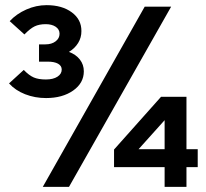

<svg xmlns="http://www.w3.org/2000/svg" viewBox="-20 -726 799 746"><path d="M619.6 0V-76.6H423.1V-145L605.8 -350H704.5V-146.3H748.2V-76.6H704.5V0ZM518.4 -146.3H619.6V-259ZM158.9 -345Q115.6 -345 77.5 -359.9Q39.4 -374.9 15.1 -402L72.3 -454.3Q92.9 -433 111.1 -425.1Q129.3 -417.2 158.2 -417.2Q186.6 -417.2 203.2 -428Q219.8 -438.7 219.8 -455.7Q219.8 -470.4 205.5 -478.5Q191.1 -486.5 165.4 -486.5H131.6V-553.6H156.4Q180.7 -553.6 196.1 -565.4Q211.4 -577.1 211.4 -595Q211.4 -611.8 196.4 -622Q181.4 -632.1 157.6 -632.1Q132.4 -632.1 114.8 -623.7Q97.2 -615.2 74.9 -592.2L17.7 -643.8Q43.7 -672 82.1 -689Q120.4 -706 161 -706Q221.2 -706 258.9 -678.1Q296.6 -650.3 296.3 -605.4Q296.6 -580.1 283.6 -559Q270.6 -537.9 247.9 -524.4Q274.9 -514.4 290.3 -494.7Q305.7 -475 305.7 -448.9Q305.7 -403.4 264.3 -374.2Q222.9 -345 158.9 -345ZM146.3 0 542.2 -700H644.9L248.1 0Z"/></svg>

Font: Red Hat Display VF
Style: Regular
Weight: 300
Designer: Pentagram, MCKL
Foundry: Pentagram, MCKL
Version: Version 1.023